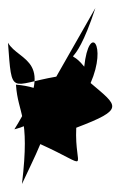

<svg xmlns="http://www.w3.org/2000/svg" viewBox="-44 -249 329 481"><path d="M57 112C190 172 142 179 147 71C271 24 251 17 183 -41C225 -137 179 -192 167 -82C119 -142 136 -49 195 -229L97 -57C-19 -37 -14 -6 -24 -142C3 -94 102 -101 -8 75C74 55 134 -24 -4 -37C1 39 32 38 11 212C26 179 43 146 57 112Z"/></svg>

Font: Asimov Silicon
Style: Regular
Weight: 400
Designer: Google
Version: Version 2.000980; 2014